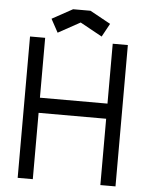

<svg xmlns="http://www.w3.org/2000/svg" viewBox="-57 -879 714 925"><g transform="rotate(5 300.0 -416.5)"><path d="M136.7 0H63.5V-683.6H136.7V-394H463.4V-683.6H536.6V0H463.4V-320.8H136.7ZM342.8 -832.5 442.4 -777.8 407.2 -713.4 300.8 -772 194.3 -713.4 159.2 -777.8 258.8 -832.5Z"/></g></svg>

Font: Anka/Coder
Style: Regular
Weight: 400
Monospace: yes
Version: Version 001.100